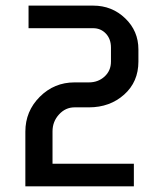

<svg xmlns="http://www.w3.org/2000/svg" viewBox="-20 -660 580 680"><path d="M470.2 -441.9Q470.2 -370.1 419.7 -325Q369.1 -279.8 294.9 -279.8H244.1Q211.9 -279.8 189 -254.6Q166 -229.5 166 -194.8V-80.1H454.1V0H69.8V-193.8Q69.8 -266.1 120.8 -317.1Q171.9 -368.2 244.1 -368.2H294.9Q327.6 -368.2 350.3 -388.9Q373 -409.7 373 -441.9V-491.2Q373 -522 355 -541Q336.9 -560.1 310.1 -560.1H81.1V-640.1H310.1Q376.5 -640.1 423.3 -595.2Q470.2 -550.3 470.2 -484.9Z"/></svg>

Font: Laconic
Style: Regular
Weight: 400
Designer: Robby Woodard
Version: Version 1.000